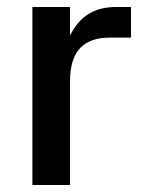

<svg xmlns="http://www.w3.org/2000/svg" viewBox="-20 -531 420 551"><path d="M181 0H73V-511H181V-429Q201 -470 233.5 -490.5Q266 -511 314 -511H356V-423H294Q238 -423 209.5 -392.5Q181 -362 181 -298Z"/></svg>

Font: 42dot Sans Light SemiBold
Style: Regular
Weight: 600
Version: Version 1.000